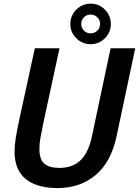

<svg xmlns="http://www.w3.org/2000/svg" viewBox="-20 -996 744 1028"><path d="M604.5 -268Q574.5 -127 491.2 -58Q408 11 288.5 11Q177 11 117.5 -37.8Q58 -86.5 58 -184Q58 -220.5 64.5 -259Q71 -297.5 84 -359L166.5 -737.5H298.5L213 -342Q201.5 -287 196.2 -256.8Q191 -226.5 191 -197Q191 -143 217.2 -120Q243.5 -97 298 -97Q368 -97 410.8 -137.5Q453.5 -178 472.5 -267L572 -737.5H704ZM465 -759.5Q420.5 -759.5 388.5 -791.2Q356.5 -823 356.5 -868Q356.5 -897.5 371.2 -922.2Q386 -947 410.8 -961.8Q435.5 -976.5 465 -976.5Q510 -976.5 541.8 -944.5Q573.5 -912.5 573.5 -868Q573.5 -823 541.8 -791.2Q510 -759.5 465 -759.5ZM465 -817.5Q486.5 -817.5 501.2 -832Q516 -846.5 516 -868Q516 -889 501.2 -903.5Q486.5 -918 465 -918Q444 -918 429.5 -903.5Q415 -889 415 -868Q415 -846.5 429.5 -832Q444 -817.5 465 -817.5Z"/></svg>

Font: Epilogue SemiBold
Style: Italic
Weight: 600
Italic angle: -12°
Designer: Tyler Finck
Foundry: Etcetera Type Co
Version: Version 2.111; ttfautohint (v1.8.3)